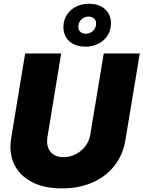

<svg xmlns="http://www.w3.org/2000/svg" viewBox="-20 -1020 785 1051"><path d="M319.3 11.2Q221.7 11.2 154.5 -23.7Q87.4 -58.6 57.6 -121.1Q27.8 -183.6 41.5 -265.6L117.7 -727.5H314.9L239.7 -269.5Q234.4 -235.8 243.7 -211.2Q252.9 -186.5 274.7 -173.1Q296.4 -159.7 327.6 -159.7Q364.3 -159.7 395.5 -176.3Q426.8 -192.9 447.8 -220.7Q468.8 -248.5 474.1 -282.2L547.9 -727.5H745.1L666.5 -252.9Q652.8 -170.9 605.5 -111.6Q558.1 -52.2 484.9 -20.5Q411.6 11.2 319.3 11.2ZM447.8 -764.6Q406.2 -764.6 377.4 -781.2Q348.6 -797.9 335.7 -827.4Q322.8 -856.9 329.1 -895Q334.5 -925.3 353.3 -949Q372.1 -972.7 401.6 -986.1Q431.2 -999.5 466.8 -999.5Q508.3 -999.5 537.1 -982.9Q565.9 -966.3 578.9 -937Q591.8 -907.7 585.4 -869.6Q580.6 -838.9 561.5 -815.2Q542.5 -791.5 513.2 -778.1Q483.9 -764.6 447.8 -764.6ZM449.7 -835.4Q470.7 -835.4 486.3 -848.4Q502 -861.3 505.4 -882.3Q508.8 -902.8 497.6 -916Q486.3 -929.2 464.8 -929.2Q443.8 -929.2 428.5 -916Q413.1 -902.8 409.7 -882.3Q406.2 -861.3 417.2 -848.4Q428.2 -835.4 449.7 -835.4Z"/></svg>

Font: Inter 28pt Black
Style: Italic
Weight: 900
Italic angle: -9.3988°
Designer: Rasmus Andersson
Foundry: rsms
Version: Version 4.001;git-66647c0bb